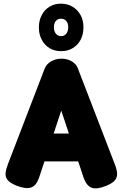

<svg xmlns="http://www.w3.org/2000/svg" viewBox="-20 -1011 669 1047"><path d="M605 -118Q617 -88 618.5 -66.5Q620 -45 607 -28.5Q594 -12 560 2Q509 23 480.5 13Q452 3 436 -42L314 -408L193 -42Q178 2 149 11.5Q120 21 69 1Q35 -13 21.5 -29.5Q8 -46 10.5 -68Q13 -90 24 -118L224 -638Q234 -662 259 -676.5Q284 -691 315 -691Q336 -691 354 -684.5Q372 -678 385.5 -666Q399 -654 405 -637ZM154 -131 230 -283H399L475 -131ZM314 -732Q277 -732 250 -748.5Q223 -765 207.5 -794.5Q192 -824 192 -861Q192 -899 207.5 -928.5Q223 -958 250 -974.5Q277 -991 312 -991Q348 -991 375.5 -974.5Q403 -958 419 -929.5Q435 -901 435 -862Q435 -823 419.5 -794Q404 -765 376.5 -748.5Q349 -732 314 -732ZM313 -814Q331 -814 341.5 -827.5Q352 -841 352 -863Q352 -884 341.5 -896.5Q331 -909 312 -909Q295 -909 284.5 -896.5Q274 -884 274 -862Q274 -841 284.5 -827.5Q295 -814 313 -814Z"/></svg>

Font: Fredoka SemiCondensed
Style: Bold
Weight: 700
Width: 4
Designer: Ben Nathan
Foundry: Milena B. Brandão, Ben Nathan
Version: Version 2.001